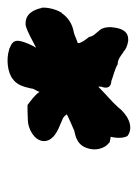

<svg xmlns="http://www.w3.org/2000/svg" viewBox="52 -762 368 513"><g transform="rotate(-90 236.5 -505.0)"><path d="M117 -577C113 -552 138 -538 155 -531L176 -522C179 -521 184 -517 188 -511C175 -504 155 -496 144 -491C138 -489 109 -487 99 -460C89 -436 96 -410 112 -398L114 -396H117C121 -395 123 -394 128 -394C125 -382 123 -362 130 -349C155 -330 189 -350 207 -374C221 -390 240 -405 262 -427V-419C262 -419 250 -393 277 -392C292 -386 306 -384 322 -375H324C336 -374 344 -367 354 -360H355C359 -355 370 -349 384 -347H389C421 -347 420 -391 421 -394C421 -406 419 -416 413 -423C405 -433 396 -441 395 -451C388 -460 382 -468 380 -474C378 -477 378 -479 379 -482C389 -485 401 -491 406 -492C430 -496 447 -508 458 -524L460 -525V-526C469 -540 474 -563 473 -577V-578L472 -579C468 -598 457 -623 428 -621H426C409 -617 384 -602 366 -593C372 -603 381 -621 384 -637C388 -660 366 -661 363 -665H361C337 -673 300 -670 282 -655C262 -641 260 -615 257 -606V-604C256 -598 250 -591 248 -584C239 -597 226 -606 213 -616H209C205 -616 186 -616 171 -615C149 -614 121 -599 117 -577Z"/></g></svg>

Font: Vapor
Style: ExBdObl
Weight: 800
Foundry: Cannot Into Space Fonts
Version: Version 0.179